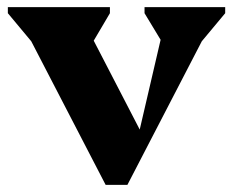

<svg xmlns="http://www.w3.org/2000/svg" viewBox="-20 -516 653 538"><path d="M276 2 47 -440H97V-365L2 -479V-496H288V-479L222 -367H209V-467L386 -125H365L449 -486V-388H440L385 -479V-496H611V-479L516 -365V-440H566L337 2Z"/></svg>

Font: Platypi Light
Style: Bold
Weight: 700
Version: Version 1.200